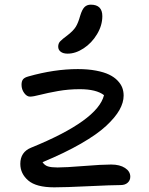

<svg xmlns="http://www.w3.org/2000/svg" viewBox="-20 -801 647 831"><path d="M272.9 -568.8Q253.4 -568.8 242.7 -577.1Q231.9 -585.4 231.9 -599.1Q231.9 -612.8 240.2 -621.8Q248.5 -630.9 272.9 -648.9Q297.4 -668 307.9 -684.8Q318.4 -701.7 327.1 -732.9Q335.4 -760.3 345.9 -770.5Q356.4 -780.8 373 -780.8Q422.9 -780.8 422.9 -731Q422.9 -690.9 399.9 -652.8Q377 -614.7 342 -591.8Q307.1 -568.8 272.9 -568.8ZM214.8 9.8Q136.7 9.8 102.3 -19.8Q67.9 -49.3 67.9 -91.8Q67.9 -143.1 115.2 -162.1Q403.3 -279.3 430.2 -389.2Q396.5 -415 325.2 -415Q276.9 -415 231.4 -407Q186 -398.9 154.8 -390.9Q123.5 -382.8 109.9 -382.8Q96.2 -382.8 84.7 -398.4Q73.2 -414.1 73.2 -434.1Q73.2 -449.7 79.8 -457.8Q86.4 -465.8 103 -470.2Q215.3 -502 316.9 -502Q360.8 -502 395.5 -495.4Q430.2 -488.8 452.4 -478Q474.6 -467.3 489 -452.1Q503.4 -437 509.3 -421.1Q515.1 -405.3 515.1 -387.2Q515.1 -357.4 497.1 -325.2Q479 -293 439.7 -256.3Q400.4 -219.7 330.1 -179.2Q259.8 -138.7 164.1 -99.1Q172.9 -85.4 187.5 -80.8Q202.1 -76.2 229 -76.2Q263.7 -76.2 342.3 -82.5Q420.9 -88.9 460.9 -88.9Q498.5 -88.9 521.2 -74Q543.9 -59.1 543.9 -36.1Q543.9 -20.5 532.7 -10.3Q521.5 0 502 0Q465.3 0 364 4.9Q262.7 9.8 214.8 9.8Z"/></svg>

Font: Shantell Sans Normal
Style: Regular
Weight: 400
Designer: Stephen Nixon, Anya Danilova, Shantell Martin
Foundry: Arrow Type
Version: Version 1.006;[559af2be0]